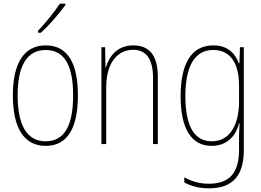

<svg xmlns="http://www.w3.org/2000/svg" viewBox="-20 -784 1423 1045"><path d="M336 -757V-764H306C273 -715 232 -665 187 -616V-606H203C246 -645 302 -709 336 -757ZM404 -264C404 -428 356 -537 229 -537C111 -537 50 -440 50 -265C50 -88 110 10 229 10C347 10 404 -87 404 -264ZM76 -265C76 -423 125 -512 229 -512C339 -512 378 -413 378 -265C378 -102 332 -15 228 -15C124 -15 76 -107 76 -265Z M705 -537C616 -537 573 -475 556 -416H554L552 -527H532V0H558V-308C558 -445 622 -513 705 -513C772 -513 813 -468 813 -359V0H839V-366C839 -485 791 -537 705 -537Z M1141 -537C1018 -537 963 -432 963 -260C963 -78 1025 10 1132 10C1212 10 1263 -40 1281 -113H1284C1281 -72 1281 -47 1281 -14V32C1281 156 1230 216 1117 216C1063 216 1022 202 983 181V209C1020 229 1063 241 1117 241C1251 241 1307 167 1307 32V-527H1286L1283 -439H1280C1261 -491 1222 -537 1141 -537ZM1141 -512C1244 -512 1281 -424 1281 -319V-229C1281 -129 1246 -15 1132 -15C1039 -15 989 -95 989 -260C989 -413 1033 -512 1141 -512Z"/></svg>

Font: Noto Sans Gujarati Condensed Thin
Style: Regular
Weight: 100
Width: 3
Designer: Jelle Bosma - Monotype Design Team, Universal Thirst
Foundry: Monotype Imaging Inc.
Version: Version 2.106